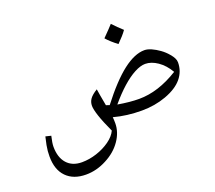

<svg xmlns="http://www.w3.org/2000/svg" viewBox="-138 -910 1372 1225"><g transform="rotate(-20 548.0 -298.0)"><path d="M249 127Q164 127 116 78Q68 29 68 -61Q68 -81 69.5 -98Q71 -115 75 -136.5Q79 -158 87 -191L124 -182Q113 -136 113 -111Q113 -38 149.5 3Q186 44 251 44Q301 44 351.5 27.5Q402 11 442 -17.5Q482 -46 498 -81Q465 -152 449 -200Q433 -248 433 -272Q433 -298 447.5 -318.5Q462 -339 498 -361Q500 -347 505 -318Q510 -289 518 -246L541 -238Q642 -369 722 -430.5Q802 -492 868 -492Q889 -492 915 -480.5Q941 -469 967.5 -450Q994 -431 1014 -407Q1044 -373 1044 -346Q1044 -285 1005.5 -238.5Q967 -192 888 -163Q811 -135 723 -135Q673 -135 625 -141Q577 -147 533 -159Q534 -149 534.5 -139Q535 -129 535 -118Q535 -57 496 -0.5Q457 56 389 91Q355 109 320 118Q285 127 249 127ZM732 -211Q797 -211 864 -232.5Q931 -254 1000 -297Q969 -350 926.5 -379Q884 -408 843 -408Q811 -408 769.5 -386Q728 -364 682 -323Q636 -282 588 -225Q629 -218 665 -214.5Q701 -211 732 -211ZM727 -585Q683 -618 655 -650Q681 -676 698 -694Q715 -712 725 -723Q741 -706 757.5 -689.5Q774 -673 791 -658Q780 -642 763.5 -623.5Q747 -605 727 -585Z"/></g></svg>

Font: Noto Naskh Arabic UI
Style: Regular
Weight: 400
Designer: Monotype Design Team, David Williams, Mohamad Dakak and Nizar Qandah
Foundry: Monotype Imaging Inc.
Version: Version 2.014